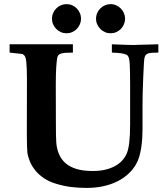

<svg xmlns="http://www.w3.org/2000/svg" viewBox="-20 -899 818 936"><path d="M26.9 -642.6V-683.1H185.5H317.4H335.4V-642.6Q314 -642.6 299.8 -641.6Q285.6 -640.6 277.1 -637.7Q268.6 -634.8 264.4 -629.6Q260.3 -624.5 258.8 -616.2Q255.9 -600.6 253.9 -567.4Q252 -534.2 252 -482.9L252.4 -312.5Q252.4 -267.1 252.9 -240Q253.4 -212.9 254.4 -202.1Q257.3 -171.4 268.3 -146.2Q279.3 -121.1 300 -103Q320.8 -85 353.3 -75.2Q385.7 -65.4 431.6 -65.4Q466.3 -65.4 493.2 -71.8Q520 -78.1 540.5 -89.4Q561 -100.6 575 -115.7Q588.9 -130.9 597.2 -148.9Q614.3 -187.5 614.3 -290V-389.6Q614.3 -455.1 614.3 -493.9Q614.3 -532.7 613.8 -546.9Q613.3 -572.8 612.3 -588.4Q611.3 -604 609.1 -613Q606.9 -622.1 603.8 -626.2Q600.6 -630.4 595.7 -632.8Q578.1 -641.1 525.4 -642.6V-683.1Q569.8 -681.2 595.9 -680.4Q622.1 -679.7 630.4 -679.7Q632.8 -679.7 636 -679.7Q639.2 -679.7 643.6 -680.2L752 -683.1V-642.6Q733.9 -642.6 721.9 -641.8Q710 -641.1 702.6 -638.7Q695.3 -636.2 691.4 -631.8Q687.5 -627.4 685.1 -620.1Q683.1 -614.7 681.6 -590.3Q680.2 -565.9 678.2 -521.5Q676.3 -477.1 675.5 -442.6Q674.8 -408.2 674.8 -382.8V-268.1Q674.8 -247.1 673.3 -223.6Q671.9 -200.2 668.2 -177.5Q664.6 -154.8 658.4 -134Q652.3 -113.3 642.6 -97.2Q628.4 -72.8 606 -51.8Q583.5 -30.8 553.2 -15.4Q522.9 0 485.1 8.5Q447.3 17.1 401.9 17.1Q362.3 17.1 325.9 12.5Q289.6 7.8 254.4 -2.9Q219.2 -13.2 193.8 -30.5Q168.5 -47.9 151.6 -68.8Q134.8 -89.8 125.5 -112.5Q116.2 -135.3 113.3 -156.2Q112.3 -165 111.6 -188.7Q110.8 -212.4 110.8 -251L111.3 -468.8Q111.3 -490.7 111.3 -514.4Q111.3 -538.1 110.6 -559.6Q109.9 -581.1 108.2 -597.9Q106.4 -614.7 102.5 -623Q100.6 -627.9 90.3 -635.7ZM304.2 -878.9Q318.8 -878.9 331.8 -873.3Q344.7 -867.7 354.2 -857.9Q363.8 -848.1 369.4 -835.2Q375 -822.3 375 -807.6Q375 -793.5 369.4 -780.5Q363.8 -767.6 354.2 -757.8Q344.7 -748 331.8 -742.4Q318.8 -736.8 304.2 -736.8Q289.6 -736.8 276.9 -742.4Q264.2 -748 254.4 -757.8Q244.6 -767.6 239 -780.3Q233.4 -793 233.4 -807.6Q233.4 -822.8 239.3 -835.9Q245.1 -849.1 254.9 -858.6Q264.6 -868.2 277.3 -873.5Q290 -878.9 304.2 -878.9ZM519 -878.9Q533.7 -878.9 546.6 -873Q559.6 -867.2 569.1 -857.4Q578.6 -847.7 584.2 -834.7Q589.8 -821.8 589.8 -807.6Q589.8 -793.5 584.2 -780.5Q578.6 -767.6 569.1 -757.8Q559.6 -748 546.6 -742.4Q533.7 -736.8 519 -736.8Q504.4 -736.8 491.7 -742.4Q479 -748 469.2 -757.8Q459.5 -767.6 453.9 -780.3Q448.2 -793 448.2 -807.6Q448.2 -822.8 454.1 -835.9Q460 -849.1 469.7 -858.6Q479.5 -868.2 492.2 -873.5Q504.9 -878.9 519 -878.9Z"/></svg>

Font: XB Kayhan
Style: Bold
Weight: 700
Designer: Behnam
Foundry: Irmug
Version: Version 7.300 2009